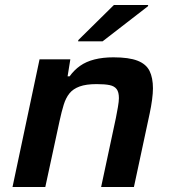

<svg xmlns="http://www.w3.org/2000/svg" viewBox="-20 -747 686 767"><path d="M30 0 138 -510H261L250 -442H258Q276 -467 300 -484Q324 -501 357.5 -509.5Q391 -518 433 -518Q495 -518 529.5 -504.5Q564 -491 577.5 -463.5Q591 -436 591 -394Q591 -375 587.5 -348.5Q584 -322 578 -294L515 0H384L443 -276Q447 -296 451 -319Q455 -342 455 -355Q455 -379 446 -391Q437 -403 418 -407Q399 -411 366 -411Q324 -411 298 -401.5Q272 -392 257.5 -374Q243 -356 234.5 -328.5Q226 -301 218 -264L161 0ZM292 -582 293 -587 435 -727H572L571 -722L390 -582Z"/></svg>

Font: Saira SemiExpanded SemiBold
Style: Italic
Weight: 600
Width: 6
Italic angle: -12°
Designer: Hector Gatti with collaboration of the Omnibus-Type team
Foundry: Omnibus-Type
Version: Version 1.101